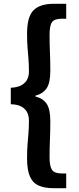

<svg xmlns="http://www.w3.org/2000/svg" viewBox="-20 -823 418 1015"><path d="M264 172Q216 172 184.5 158Q153 144 138 109.5Q123 75 123 14Q123 -27 125.5 -58.5Q128 -90 130.5 -120Q133 -150 133 -186Q133 -208 124.5 -227Q116 -246 95 -258.5Q74 -271 37 -272V-359Q74 -361 95 -373.5Q116 -386 124.5 -404.5Q133 -423 133 -444Q133 -481 130.5 -511Q128 -541 125.5 -572.5Q123 -604 123 -644Q123 -735 157.5 -769Q192 -803 264 -803H330V-724H307Q268 -724 255 -706Q242 -688 242 -638Q242 -591 244 -546.5Q246 -502 246 -448Q246 -386 227 -357Q208 -328 167 -317V-313Q208 -303 227 -274Q246 -245 246 -182Q246 -130 244 -85Q242 -40 242 8Q242 56 255 75Q268 94 307 94H330V172Z"/></svg>

Font: Noto Sans KR
Style: Bold
Weight: 700
Designer: Ryoko NISHIZUKA  (kana, bopomofo & ideographs); Paul D. Hunt (Latin, Greek & Cyrillic); Sandoll Communications , Soo-you
Foundry: Adobe
Version: Version 2.004-H2;hotconv 1.0.118;makeotfexe 2.5.65603